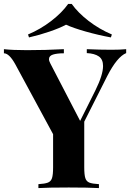

<svg xmlns="http://www.w3.org/2000/svg" viewBox="-27 -960 670 980"><path d="M617 -709V-689Q571 -670 521 -573L403 -339V-106Q403 -68 408.5 -51Q414 -34 429 -28Q444 -22 478 -20V0Q424 -3 324 -3Q217 -3 169 0V-20Q202 -22 217.5 -28Q233 -34 238.5 -51Q244 -68 244 -106V-275L51 -632Q20 -688 -7 -688V-709Q37 -704 111 -704Q204 -704 299 -709V-688Q264 -688 243.5 -681.5Q223 -675 223 -658Q223 -649 230 -636L382 -343L460 -499Q499 -578 499 -623Q499 -657 477.5 -672Q456 -687 416 -689V-709Q484 -706 541 -706Q587 -706 617 -709ZM544 -784 539 -769Q474 -781 410.5 -799Q347 -817 310 -834Q279 -817 226.5 -799Q174 -781 121 -769L116 -784Q180 -811 234.5 -853Q289 -895 321 -940H339Q371 -895 425.5 -853Q480 -811 544 -784Z"/></svg>

Font: Playfair Display SC
Style: Bold
Weight: 700
Designer: Claus Eggers Sørensen
Foundry: Claus Eggers Sørensen
Version: Version 1.200; ttfautohint (v1.6)